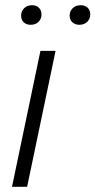

<svg xmlns="http://www.w3.org/2000/svg" viewBox="-20 -716 366 736"><path d="M26 0 135 -521H193L84 0ZM284 -621Q268 -621 257.5 -630.5Q247 -640 247 -656Q247 -673 258.5 -684.5Q270 -696 289 -696Q306 -696 316 -686.5Q326 -677 326 -660Q326 -644 314.5 -632.5Q303 -621 284 -621ZM97 -621Q81 -621 71 -630.5Q61 -640 61 -656Q61 -673 72.5 -684.5Q84 -696 103 -696Q119 -696 129 -686.5Q139 -677 139 -660Q139 -644 128 -632.5Q117 -621 97 -621Z"/></svg>

Font: Mona Sans ExtraLight Light
Style: Italic
Weight: 300
Italic angle: -11.6951°
Version: Version 2.000